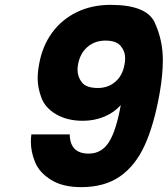

<svg xmlns="http://www.w3.org/2000/svg" viewBox="-20 -767 690 790"><path d="M267 -214Q268 -135 345 -135Q398 -135 428 -182Q458 -229 477 -335Q450 -304 409 -287Q368 -270 321 -270Q257 -270 211.5 -296.5Q166 -323 150.5 -364.5Q135 -406 135 -444Q135 -472 141 -503Q154 -577 194 -632Q234 -687 296 -717Q358 -747 435 -747Q583 -747 616.5 -674.5Q650 -602 650 -520Q650 -459 637 -384Q614 -254 575.5 -169.5Q537 -85 473.5 -41Q410 3 314 3Q238 3 190 -27Q142 -57 124.5 -99.5Q107 -142 107 -184Q107 -199 109 -214ZM383 -405Q425 -405 454.5 -430.5Q484 -456 492 -500Q495 -514 495 -526Q495 -556 476.5 -578Q458 -600 414 -600Q370 -600 339.5 -573.5Q309 -547 301 -501Q299 -490 299 -480Q299 -451 317 -428Q335 -405 383 -405Z"/></svg>

Font: Fz Poppins
Style: Bold Italic
Weight: 700
Italic angle: -10°
Designer: Ninad Kale (Devanagari), Jonny Pinhorn (Latin)
Foundry: Indian Type Foundry
Version: Vit hóa bi Vntype.Com & FontZin.Com